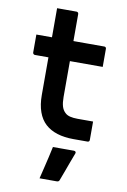

<svg xmlns="http://www.w3.org/2000/svg" viewBox="-102 -759 703 1066"><g transform="rotate(10 250.0 -226.5)"><path d="M43 -536H426Q431 -536 434 -533Q437 -530 437 -525Q437 -507 437 -490.5Q437 -474 437 -457.5Q437 -441 437 -423H54Q52 -423 50 -424Q48 -425 46.5 -426.5Q45 -428 44 -430Q43 -432 43 -434Q43 -452 43 -468.5Q43 -485 43 -501.5Q43 -518 43 -536ZM437 -115Q437 -89 437 -63Q437 -37 437 -11Q437 -6 434 -3Q431 0 426 0Q416 0 406 0Q396 0 386 0Q376 0 366 0Q356 0 346 0Q295 0 255 -12.5Q215 -25 187.5 -50Q160 -75 145.5 -115.5Q131 -156 131 -211Q131 -259 131 -307.5Q131 -356 131 -404.5Q131 -453 131 -501.5Q131 -550 131 -599Q131 -624 131 -649Q131 -674 131 -700Q159 -700 186.5 -700Q214 -700 241 -700Q244 -700 246.5 -698.5Q249 -697 250.5 -694.5Q252 -692 252 -689Q252 -630 252 -572Q252 -514 252 -455Q252 -396 252 -338Q252 -280 252 -221Q252 -189 258 -168.5Q264 -148 278 -135Q289 -124 307 -119.5Q325 -115 350 -115Q363 -115 375.5 -115Q388 -115 400.5 -115Q413 -115 425 -115ZM242 63Q263 63 282.5 63Q302 63 321.5 63Q341 63 360 63Q366 63 369.5 66.5Q373 70 371 76Q360 105 350.5 130.5Q341 156 332 181Q323 206 311 237Q310 241 306.5 244Q303 247 296 247Q278 247 253 247Q228 247 199 247Q207 214 214.5 183Q222 152 229 122Q236 92 242 63Z"/></g></svg>

Font: Recursive SemiBold
Style: Regular
Weight: 600
Version: Version 1.085